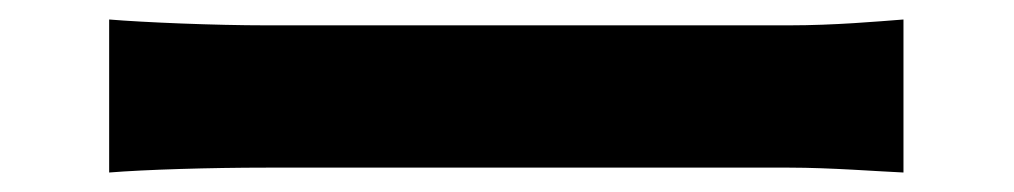

<svg xmlns="http://www.w3.org/2000/svg" viewBox="-20 -483 1040 197"><path d="M92 -306C129 -309 196 -311 253 -311H790C832 -311 883 -307 907 -306V-463C881 -461 836 -457 790 -457H253C201 -457 128 -460 92 -463Z"/></svg>

Font: Genne Gothic Bold
Style: Regular
Weight: 700
Designer: Ryoko NISHIZUKA (kana & ideographs); Paul D. Hunt (Latin, Greek & Cyrillic); Wenlong ZHANG (bopomofo); Sandoll Communica
Foundry: Adobe Systems Incorporated
Version: Version 1.004;PS 1.004;hotconv 16.6.51;makeotf.lib2.5.65220